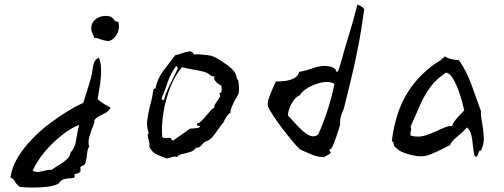

<svg xmlns="http://www.w3.org/2000/svg" viewBox="-20 -715 2317 883"><path d="M488 -220Q481 -205 467 -197Q453 -189 438 -182Q423 -175 413 -161Q416 -158 413 -150Q410 -142 406 -130Q398 -111 391 -86.5Q384 -62 390 -40Q383 -31 381 -11.5Q379 8 375.5 25.5Q372 43 361 47Q351 50 350 53.5Q349 57 350 62Q352 68 349 74.5Q346 81 322 87Q326 100 319.5 102.5Q313 105 302 105Q290 105 275.5 108.5Q261 112 250 129Q231 140 197 144Q163 148 128.5 147.5Q94 147 72 145Q56 134 49 120Q42 106 28 102Q34 55 61.5 9.5Q89 -36 129 -77Q169 -118 213.5 -151Q258 -184 297.5 -207.5Q337 -231 363 -242Q371 -268 381 -299Q391 -330 399 -360Q404 -377 405.5 -395Q407 -413 413 -428Q419 -443 435 -450Q445 -425 445 -392.5Q445 -360 440.5 -329.5Q436 -299 432 -278Q431 -272 430.5 -267.5Q430 -263 429 -259Q442 -247 460 -236Q478 -225 488 -220ZM344 -141Q308 -127 266 -94.5Q224 -62 187.5 -19Q151 24 130 70Q145 77 157 75.5Q169 74 181 71Q190 69 198.5 67Q207 65 218 66Q236 53 255 41.5Q274 30 288.5 16.5Q303 3 305 -15Q324 -32 329.5 -68Q335 -104 344 -141ZM524 -615Q530 -596 524.5 -575Q519 -554 505 -541Q489 -525 475 -526.5Q461 -528 446 -533Q439 -536 430.5 -538.5Q422 -541 413 -541Q411 -552 406 -561Q401 -570 400 -578Q398 -603 411.5 -618.5Q425 -634 447 -639.5Q469 -645 490 -638Q499 -633 504.5 -624Q510 -615 524 -615Z M1077 -284Q1077 -283 1074 -278Q1069 -270 1060.5 -254.5Q1052 -239 1045.5 -222.5Q1039 -206 1039 -195Q1035 -196 1028 -187Q1021 -178 1015.5 -168.5Q1010 -159 1010 -155Q996 -140 983.5 -120.5Q971 -101 956.5 -84.5Q942 -68 920 -62Q914 -54 903 -43.5Q892 -33 882 -36Q873 -22 854 -16Q835 -10 817.5 -6.5Q800 -3 795 7Q785 4 778 5.5Q771 7 764 9Q760 11 756.5 12Q753 13 748 14Q718 4 698 -6Q678 -16 666 -42Q669 -47 667.5 -54.5Q666 -62 664 -70Q661 -80 659.5 -89Q658 -98 664 -102Q653 -135 657.5 -165.5Q662 -196 670 -229Q675 -246 679 -265Q683 -284 686 -305Q691 -308 695 -308Q703 -352 731.5 -390Q760 -428 786 -461Q793 -462 800 -464.5Q807 -467 814 -469Q832 -476 848 -478.5Q864 -481 873 -464Q880 -466 897.5 -465Q915 -464 934 -461.5Q953 -459 961 -455Q974 -450 992 -438.5Q1010 -427 1026.5 -415Q1043 -403 1051 -393Q1059 -386 1064 -374Q1069 -362 1070 -351Q1075 -351 1077 -335.5Q1079 -320 1079 -303.5Q1079 -287 1077 -284ZM999 -320Q994 -323 984.5 -329Q975 -335 969 -344Q963 -353 966 -364Q958 -363 954 -365Q950 -367 947 -370Q946 -371 945 -371Q932 -382 910 -387Q888 -392 863.5 -396Q839 -400 817 -406Q787 -372 764.5 -316.5Q742 -261 732 -199.5Q722 -138 726 -84Q731 -81 736 -80.5Q741 -80 747 -81Q751 -81 756 -81Q761 -81 766 -80Q767 -73 773.5 -70Q780 -67 782 -73Q794 -82 816.5 -97Q839 -112 855 -124Q858 -124 864 -124Q874 -125 885 -126Q896 -127 901 -133Q899 -135 894 -136Q890 -137 887.5 -138.5Q885 -140 886 -146Q898 -149 913.5 -166Q929 -183 943.5 -200.5Q958 -218 966 -220Q965 -229 969.5 -236.5Q974 -244 980 -252Q986 -260 990.5 -268.5Q995 -277 988 -286Q998 -289 999 -295Q1000 -301 999 -309Q998 -316 999 -320ZM798 -402Q795 -403 795 -407Q795 -411 789 -410Q764 -375 752.5 -340.5Q741 -306 723 -261Q725 -260 727 -256Q728 -254 729.5 -253.5Q731 -253 735 -258Q740 -280 752 -306Q764 -332 777 -357.5Q790 -383 798 -402Z M1655 -673Q1645 -597 1634 -537Q1623 -477 1611.5 -424.5Q1600 -372 1587.5 -321.5Q1575 -271 1561 -214Q1553 -199 1547.5 -178.5Q1542 -158 1545 -146Q1544 -140 1538 -120.5Q1532 -101 1524 -78.5Q1516 -56 1509 -41Q1502 -26 1499 -30Q1494 -27 1494.5 -25Q1495 -23 1497 -20Q1500 -16 1501 -14Q1501 -10 1494 -6Q1487 -2 1480 2Q1470 7 1470 8Q1438 6 1415 -3.5Q1392 -13 1361 -27Q1349 -37 1327.5 -62.5Q1306 -88 1282 -119.5Q1258 -151 1239 -179.5Q1220 -208 1213 -224Q1208 -239 1216 -262Q1224 -285 1234 -308Q1238 -316 1241.5 -324Q1245 -332 1248 -340Q1269 -340 1292.5 -343Q1316 -346 1334 -356Q1352 -366 1356 -385Q1381 -388 1408.5 -398Q1436 -408 1458 -411Q1479 -414 1501.5 -408Q1524 -402 1527 -385Q1533 -384 1536.5 -392.5Q1540 -401 1543 -411Q1564 -488 1584.5 -553.5Q1605 -619 1624 -695Q1634 -689 1642 -685Q1650 -681 1655 -673ZM1518 -329Q1506 -338 1484 -338Q1462 -338 1436.5 -329.5Q1411 -321 1390 -307.5Q1369 -294 1358 -276Q1343 -271 1330.5 -253.5Q1318 -236 1311 -216.5Q1304 -197 1304 -184Q1310 -178 1316 -171.5Q1322 -165 1328 -158Q1347 -137 1366.5 -118Q1386 -99 1405.5 -91Q1425 -83 1443 -96Q1466 -146 1486 -207Q1506 -268 1518 -329Z M2192 -22Q2186 -24 2184 -20Q2182 -16 2180 -10Q2178 -3 2174.5 2.5Q2171 8 2163 3Q2157 -19 2155 -44.5Q2153 -70 2148 -93Q2143 -116 2128 -129Q2108 -107 2082 -86Q2056 -65 2050 -48Q2042 -44 2033.5 -40Q2025 -36 2017 -31Q1989 -17 1959.5 -5Q1930 7 1899 3Q1871 -1 1840.5 -11.5Q1810 -22 1793 -44Q1790 -51 1790 -56.5Q1790 -62 1782 -66Q1798 -200 1855.5 -291Q1913 -382 2009 -440Q2012 -445 2017.5 -447.5Q2023 -450 2025 -456Q2039 -447 2056.5 -443Q2074 -439 2091 -438Q2125 -389 2147.5 -327.5Q2170 -266 2192 -204Q2191 -190 2193 -175.5Q2195 -161 2198 -146Q2203 -117 2205 -85.5Q2207 -54 2192 -22ZM2115 -207Q2113 -217 2106 -244Q2099 -271 2087.5 -302Q2076 -333 2061.5 -356.5Q2047 -380 2031 -381Q1986 -351 1958.5 -313.5Q1931 -276 1911.5 -231Q1892 -186 1868 -132Q1871 -129 1871 -123.5Q1871 -118 1869 -112Q1868 -106 1867.5 -100Q1867 -94 1870 -91Q1904 -82 1934 -91.5Q1964 -101 1992 -114Q2010 -123 2027 -129.5Q2044 -136 2060 -136Q2061 -146 2072 -160Q2083 -174 2096 -187.5Q2109 -201 2115 -207Z"/></svg>

Font: Yuji Boku
Style: Regular
Weight: 400
Designer: Kataoka Yuji
Foundry: Kinuta Font Factory
Version: Version 3.002